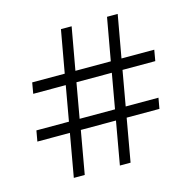

<svg xmlns="http://www.w3.org/2000/svg" viewBox="-92 -690 779 781"><g transform="rotate(-15 298.0 -300.0)"><path d="M125 -1 157 -182H20L28 -227H165L191 -374H54L62 -420H199L231 -599H276L244 -420H393L425 -599H470L438 -420H576L568 -374H430L404 -227H542L534 -182H396L364 -1H319L351 -182H203L171 -1ZM210 -227H359L385 -374H236Z"/></g></svg>

Font: Piazzolla SC
Style: Regular
Weight: 400
Designer: Juan Pablo del Peral
Foundry: Huerta Tipografica
Version: Version 1.330